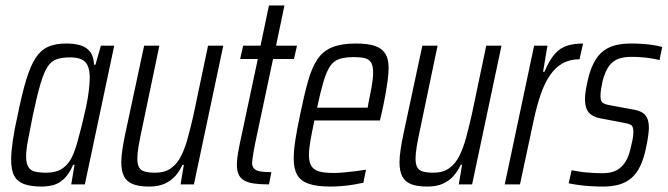

<svg xmlns="http://www.w3.org/2000/svg" viewBox="-20 -678 2455 706"><path d="M133 8Q94 8 69 -1Q44 -10 32.5 -31Q21 -52 21 -91Q21 -119 27 -160.5Q33 -202 45 -255Q61 -334 76.5 -385Q92 -436 111 -465Q130 -494 157 -506Q184 -518 223 -518Q251 -518 273.5 -512Q296 -506 310 -489.5Q324 -473 326 -440H331L351 -510H400L292 0H242L254 -72H249Q234 -38 215.5 -20.5Q197 -3 176 2.5Q155 8 133 8ZM150 -43Q175 -43 194 -50.5Q213 -58 227 -74Q241 -90 251 -115Q258 -132 265.5 -159Q273 -186 281 -218Q289 -250 296 -282.5Q303 -315 306.5 -344Q310 -373 310 -391Q310 -433 293.5 -450Q277 -467 238 -467Q208 -467 188 -460Q168 -453 154.5 -432Q141 -411 128.5 -368.5Q116 -326 101 -255Q90 -200 83 -163Q76 -126 76 -103Q76 -78 84 -64.5Q92 -51 108.5 -47Q125 -43 150 -43Z M528 8Q491 8 468.5 -1Q446 -10 436 -29.5Q426 -49 426 -81Q426 -101 430 -128Q434 -155 441 -188L510 -510H566L502 -204Q494 -167 489.5 -140Q485 -113 485 -95Q485 -74 491.5 -62.5Q498 -51 513 -47Q528 -43 551 -43Q586 -43 609 -59.5Q632 -76 646.5 -105.5Q661 -135 671 -172.5Q681 -210 691 -253L745 -510H801L693 0H644L656 -72H651Q641 -50 625.5 -32Q610 -14 586.5 -3Q563 8 528 8Z M969 0Q937 0 915 -3Q893 -6 878.5 -14Q864 -22 857.5 -36.5Q851 -51 851 -73Q851 -81 852 -92Q853 -103 855.5 -117Q858 -131 862 -151L928 -461H863L874 -510H938L969 -658H1026L995 -510H1072L1061 -461H984L917 -145Q914 -131 912 -117.5Q910 -104 908.5 -94Q907 -84 907 -79Q907 -67 913.5 -59Q920 -51 935.5 -48Q951 -45 978 -45Z M1195 8Q1146 8 1116 -2Q1086 -12 1073 -34.5Q1060 -57 1060 -95Q1060 -124 1066 -163Q1072 -202 1083 -254Q1098 -327 1112 -377.5Q1126 -428 1146.5 -459Q1167 -490 1201 -504Q1235 -518 1289 -518Q1333 -518 1359 -509Q1385 -500 1397 -480.5Q1409 -461 1409 -428Q1409 -409 1405.5 -382.5Q1402 -356 1396 -323.5Q1390 -291 1382 -256L1377 -235H1136Q1127 -192 1121.5 -161Q1116 -130 1116 -108Q1116 -82 1125 -67.5Q1134 -53 1154 -47.5Q1174 -42 1207 -42Q1224 -42 1245 -44Q1266 -46 1287 -48.5Q1308 -51 1326 -54L1316 -6Q1302 -3 1282 0.5Q1262 4 1239 6Q1216 8 1195 8ZM1146 -282H1332L1335 -300Q1341 -328 1346.5 -358.5Q1352 -389 1352 -411Q1352 -436 1344.5 -448Q1337 -460 1322 -464Q1307 -468 1283 -468Q1250 -468 1229 -461.5Q1208 -455 1194.5 -435.5Q1181 -416 1170 -379.5Q1159 -343 1146 -282Z M1551 8Q1514 8 1491.5 -1Q1469 -10 1459 -29.5Q1449 -49 1449 -81Q1449 -101 1453 -128Q1457 -155 1464 -188L1533 -510H1589L1525 -204Q1517 -167 1512.5 -140Q1508 -113 1508 -95Q1508 -74 1514.5 -62.5Q1521 -51 1536 -47Q1551 -43 1574 -43Q1609 -43 1632 -59.5Q1655 -76 1669.5 -105.5Q1684 -135 1694 -172.5Q1704 -210 1714 -253L1768 -510H1824L1716 0H1667L1679 -72H1674Q1664 -50 1648.5 -32Q1633 -14 1609.5 -3Q1586 8 1551 8Z M1836 0 1944 -510H1993L1977 -414H1982Q2000 -457 2020 -479.5Q2040 -502 2065.5 -510Q2091 -518 2124 -518L2111 -460Q2075 -460 2048.5 -445Q2022 -430 2002.5 -401.5Q1983 -373 1969 -333Q1955 -293 1944 -243L1892 0Z M2197 8Q2174 8 2150 6.5Q2126 5 2105.5 2Q2085 -1 2071 -4L2082 -52Q2090 -51 2102.5 -48.5Q2115 -46 2130.5 -44.5Q2146 -43 2162 -42Q2178 -41 2194 -41Q2228 -41 2248.5 -52.5Q2269 -64 2281.5 -86Q2294 -108 2300 -138Q2303 -151 2306 -165Q2309 -179 2309 -193Q2309 -214 2299.5 -219Q2290 -224 2271 -227L2187 -243Q2159 -248 2145 -264.5Q2131 -281 2131 -313Q2131 -323 2133 -339Q2135 -355 2139 -372Q2148 -417 2163 -446Q2178 -475 2198.5 -490.5Q2219 -506 2244.5 -512Q2270 -518 2301 -518Q2322 -518 2343.5 -516.5Q2365 -515 2384 -512Q2403 -509 2415 -505L2405 -457Q2394 -460 2376.5 -463Q2359 -466 2339.5 -467.5Q2320 -469 2300 -469Q2275 -469 2255 -462Q2235 -455 2220.5 -436.5Q2206 -418 2196 -381Q2193 -365 2190.5 -351.5Q2188 -338 2188 -325Q2188 -306 2196.5 -300Q2205 -294 2223 -291L2304 -276Q2324 -273 2337.5 -266.5Q2351 -260 2358.5 -246Q2366 -232 2366 -207Q2366 -199 2363.5 -179Q2361 -159 2356 -137Q2348 -97 2335 -69Q2322 -41 2302.5 -24Q2283 -7 2257 0.5Q2231 8 2197 8Z"/></svg>

Font: Saira Condensed Light
Style: Italic
Weight: 300
Width: 3
Italic angle: -12°
Designer: Hector Gatti with collaboration of the Omnibus-Type team
Foundry: Omnibus-Type
Version: Version 1.101